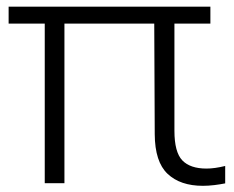

<svg xmlns="http://www.w3.org/2000/svg" viewBox="-20 -562 719 590"><path d="M117.5 1V-489.5H6.5V-541.5H626.5V-489.5H516V-160Q516 -94.5 540.2 -69.2Q564.5 -44 614.5 -44Q639.5 -44 672 -52V1.5Q657 4.5 638.5 6.8Q620 9 603.5 9Q534 9 495 -27.8Q456 -64.5 455.5 -149.5L454 -489.5H178V1Z"/></svg>

Font: Encode Sans SmExp Lt
Style: Regular
Weight: 300
Width: 6
Designer: Multiple Designers
Foundry: Impallari Type
Version: Version 3.002; ttfautohint (v1.8.3) -l 8 -r 50 -G 200 -x 14 